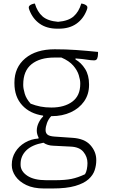

<svg xmlns="http://www.w3.org/2000/svg" viewBox="-20 -821 640 1091"><path d="M189 -79Q189 -101 199.5 -123Q210 -145 225 -159V-164Q150 -175 106 -223Q62 -271 62 -348V-352Q62 -438 123.5 -489.5Q185 -541 291 -541Q354 -541 411 -537Q468 -533 537 -526V-516Q537 -500 532.5 -489Q528 -478 515 -478Q498 -478 474 -482Q450 -486 409 -489V-483Q441 -465 463.5 -429.5Q486 -394 486 -342V-338Q486 -285 458 -245Q430 -205 382 -183Q334 -161 274 -161Q273 -161 271 -161Q255 -144 247 -122Q239 -100 239 -82Q239 -65 250 -56Q261 -47 289 -45L390 -38Q460 -34 493.5 3.5Q527 41 527 88V91Q527 118 518 146Q509 174 483 197.5Q457 221 407.5 235.5Q358 250 277 250H230Q170 250 129.5 230.5Q89 211 68 180.5Q47 150 47 118V114Q47 75 67 42.5Q87 10 121.5 -10.5Q156 -31 199 -34V-40Q189 -59 189 -79ZM154 -232Q182 -221 210 -215.5Q238 -210 272 -210Q346 -210 391 -243.5Q436 -277 436 -344V-348Q436 -367 427.5 -394.5Q419 -422 396 -448.5Q373 -475 329 -494Q310 -494 289 -494Q206 -494 159 -456Q112 -418 112 -341V-337Q112 -318 120.5 -289Q129 -260 154 -232ZM243 203H292Q350 203 386.5 195.5Q423 188 463 169Q470 158 473.5 140.5Q477 123 477 107V105Q477 70 454 42Q431 14 381 12L282 7Q250 6 227 -10Q161 2 129 34Q97 66 97 110V115Q97 152 135 177.5Q173 203 243 203ZM310 -697Q369 -702 398.5 -728Q428 -754 442 -801Q463 -798 473 -788Q480 -781 473 -764Q454 -714 414 -686Q374 -658 314 -658H306Q246 -658 206 -686Q166 -714 147 -764Q140 -781 147 -788Q157 -798 178 -801Q192 -754 221.5 -728Q251 -702 310 -697Z"/></svg>

Font: Recursive Sn Csl St Lt
Style: Regular
Weight: 300
Version: Version 1.079;hotconv 1.0.112;makeotfexe 2.5.65598; ttfautoh